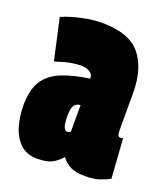

<svg xmlns="http://www.w3.org/2000/svg" viewBox="-111 -640 638 730"><g transform="rotate(20 208.5 -275.0)"><path d="M4 -164Q4 -227 27.5 -263Q51 -299 97 -317.5Q143 -336 208 -345V-346Q208 -363 193.5 -371.5Q179 -380 160 -380Q144 -380 121 -376.5Q98 -373 56 -359L19 -526Q53 -541 98 -550.5Q143 -560 176 -560Q289 -560 334.5 -504Q380 -448 380 -349V-198Q380 -182 383.5 -177.5Q387 -173 390 -173Q397 -173 403 -175L414 -15Q396 -5 373 2.5Q350 10 315 10Q278 10 256 -1Q234 -12 220 -32Q200 -10 179.5 0Q159 10 122 10Q78 10 52 -16Q26 -42 15 -81.5Q4 -121 4 -164ZM175 -182Q175 -148 181 -136.5Q187 -125 194 -125Q196 -125 201 -126.5Q206 -128 208 -131V-238Q192 -237 183.5 -226Q175 -215 175 -182Z"/></g></svg>

Font: Georama ExtraCondensed Black
Style: Regular
Weight: 900
Width: 2
Designer: Jean-Baptiste Levee
Foundry: Production Type
Version: Version 1.000